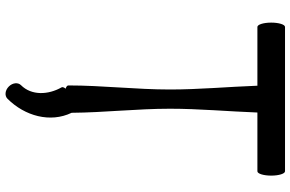

<svg xmlns="http://www.w3.org/2000/svg" viewBox="-202 -638 1072 709"><g transform="rotate(90 334.5 -284.0)"><path d="M345 225C409 161 435 67 397 -12C396 -133 382 -254 382 -375C382 -483 392 -590 396 -698H613C622 -698 629 -721 629 -749C629 -777 622 -800 613 -800H80C71 -800 64 -777 64 -749C64 -721 71 -698 80 -698H297C301 -590 311 -483 311 -375C311 -250 296 -125 296 0C296 4 300 8 308 10C303 16 301 22 303 25C331 74 334 136 295 175C284 186 286 206 300 220C314 234 334 236 345 225Z"/></g></svg>

Font: Nupuram Medium
Style: Regular
Weight: 500
Designer: Santhosh Thottingal (santhosh.thottingal@gmail.com)
Foundry: SMC
Version: Version 1.000